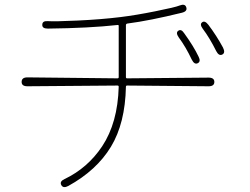

<svg xmlns="http://www.w3.org/2000/svg" viewBox="-20 -745 1040 799"><path d="M264 29Q243 40 235 25Q227 10 249 0Q345 -46 405 -136Q470 -234 474 -384Q474 -389 469 -389L94 -386Q70 -386 70 -404Q70 -423 94 -423L469 -419Q474 -419 474 -424V-637Q474 -642 469 -641Q352 -628 179 -626Q155 -626 156 -642Q156 -659 180 -657Q206 -655 303.5 -659.5Q401 -664 482 -674Q547 -682 626 -698Q711 -715 727 -722Q750 -731 755 -715Q761 -698 737 -692Q603 -659 510 -647Q504 -646 504 -640V-424Q504 -419 509 -419L848 -422Q872 -422 872 -404Q872 -386 848 -386L509 -389Q504 -389 504 -384Q501 -232 441.5 -134Q382 -36 264 29ZM803 -482Q789 -475 778 -497Q753 -550 724 -589Q710 -609 722 -617Q734 -626 747 -606Q786 -552 806 -510Q817 -489 803 -482ZM905 -518Q891 -511 880 -532Q852 -588 824 -625Q810 -644 821 -652Q832 -661 847 -642Q881 -597 908 -547Q919 -525 905 -518Z"/></svg>

Font: Resource Han Rounded JP ExtraLight
Style: Regular
Weight: 250
Designer: Cyano Hao (round all glyphs); Ryoko NISHIZUKA 西塚涼子 (kana, bopomofo & ideographs); Paul D. Hunt (Latin, Greek & Cyrillic)
Foundry: Cyano Hao
Version: 0.990